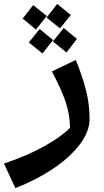

<svg xmlns="http://www.w3.org/2000/svg" viewBox="-87 -689 526 973"><path d="M-67 140Q52 100 137.5 52Q223 4 268 -41Q267 -109 245.5 -173Q224 -237 176 -327L297 -385Q332 -299 349.5 -229Q367 -159 367 -86Q367 -22 316.5 44Q266 110 180.5 167Q95 224 -9 264ZM149 -600 203 -669 272 -613 217 -545ZM28 -595 81 -663 150 -608 95 -539ZM181 -479 236 -547 303 -492 250 -423ZM59 -474 114 -542 182 -486 128 -418Z"/></svg>

Font: FiraGO Medium
Style: Italic
Weight: 500
Italic angle: -8°
Designer: bBox Type GmbH
Foundry: bBox Type GmbH
Version: Version 1.001